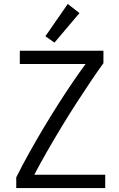

<svg xmlns="http://www.w3.org/2000/svg" viewBox="-20 -949 600 969"><path d="M62 0V-54Q93 -116 129 -180.5Q165 -245 202.5 -307.5Q240 -370 277 -428Q314 -486 348.5 -536.5Q383 -587 412 -626H80V-693H502V-630Q477 -596 442.5 -545Q408 -494 368.5 -433Q329 -372 290 -307.5Q251 -243 215.5 -181Q180 -119 153 -67H511V0ZM255 -734 209 -766 322 -929 381 -883Z"/></svg>

Font: Ubuntu Sans Mono
Style: Regular
Weight: 400
Monospace: yes
Designer: Dalton Maag Ltd
Foundry: Dalton Maag Ltd
Version: Version 1.006